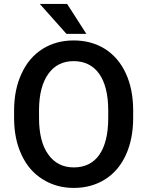

<svg xmlns="http://www.w3.org/2000/svg" viewBox="-20 -921 730 951"><path d="M312.5 -901.4H177.2L309.1 -753.4H407.7ZM639.6 -376.5C639.2 -445.8 627 -506.8 602.5 -559.1C578.1 -611.3 543.5 -651.4 499 -679.2C454.1 -707 402.8 -720.7 344.7 -720.7C286.6 -720.7 235.4 -706.5 190.9 -678.7C146 -650.4 111.3 -609.9 86.9 -556.6C62 -503.4 49.8 -442.4 49.8 -373V-333C50.3 -265.1 62.5 -205.1 87.4 -152.8C111.8 -100.6 146.5 -60.5 191.9 -32.7C236.8 -4.4 288.1 9.8 345.7 9.8C403.8 9.8 455.6 -4.4 500.5 -32.7C544.9 -60.5 579.6 -101.1 603.5 -153.8C627.4 -206.1 639.6 -267.1 639.6 -336.9ZM516.1 -336.9C516.1 -176.8 455.1 -91.8 345.7 -91.8C291.5 -91.8 249.5 -113.3 219.2 -155.8C188.5 -198.2 173.3 -258.8 173.3 -336.9V-377.9C173.8 -454.6 189.5 -513.7 219.7 -555.7C249.5 -597.2 291.5 -618.2 344.7 -618.2C454.1 -618.2 516.1 -531.7 516.1 -374Z"/></svg>

Font: Roboto Medium
Style: Regular
Weight: 500
Designer: Google
Version: Version 2.137; 2017